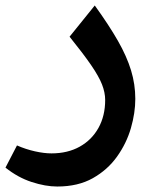

<svg xmlns="http://www.w3.org/2000/svg" viewBox="-104 -442 570 701"><path d="M105 239Q62 239 11.5 222.5Q-39 206 -84 170L-42 89Q-10 103 23.5 110.5Q57 118 84 118Q143 118 187 93.5Q231 69 255.5 25Q280 -19 280 -77Q280 -104 268.5 -133.5Q257 -163 228.5 -204.5Q200 -246 150 -308L242 -422Q294 -350 326.5 -293Q359 -236 374.5 -185Q390 -134 390 -81Q390 -30 374 25.5Q358 81 323.5 129.5Q289 178 235 208.5Q181 239 105 239Z"/></svg>

Font: Readex Pro Medium
Style: Regular
Weight: 500
Designer: Bonnie Shaver-Troup, Thomas Jockin
Foundry: Lexend
Version: Version 1.204; ttfautohint (v1.8.4.7-5d5b)